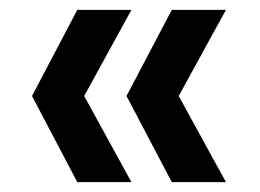

<svg xmlns="http://www.w3.org/2000/svg" viewBox="-20 -490 529 390"><path d="M137 -120 45 -295 137 -470H247L151 -295L247 -120ZM329 -120 237 -295 329 -470H439L343 -295L439 -120Z"/></svg>

Font: Poppins Medium A&M
Style: Regular
Weight: 500
Designer: Ninad Kale (Devanagari), Jonny Pinhorn (Latin)
Foundry: Indian Type Foundry
Version: 4.004